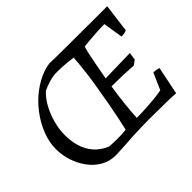

<svg xmlns="http://www.w3.org/2000/svg" viewBox="-136 -889 1138 1138"><g transform="rotate(-45 432.5 -320.0)"><path d="M265 12Q215 12 174 -12Q133 -36 103.5 -76Q74 -116 58 -165Q42 -214 42 -265Q42 -322 64.5 -380Q87 -438 126.5 -490.5Q166 -543 216 -581Q241 -600 267 -614.5Q293 -629 320.5 -639Q348 -649 375 -652Q395 -651 426 -650.5Q457 -650 499.5 -650Q542 -650 596 -649.5Q650 -649 715 -649Q780 -649 856 -649L855 -640L833 -471Q826 -466 814.5 -464Q803 -462 789 -462L788 -469L769 -586Q735 -586 698.5 -583.5Q662 -581 633.5 -578.5Q605 -576 593 -574Q588 -560 582.5 -535.5Q577 -511 568.5 -468Q560 -425 547 -353L755 -358L748 -310L719 -289Q675 -292 631.5 -293.5Q588 -295 538 -295Q528 -231 521 -166Q514 -101 512 -57Q537 -57 561 -58Q585 -59 608.5 -60.5Q632 -62 653 -64Q674 -66 692.5 -68.5Q711 -71 726 -74L772 -178Q784 -178 796 -176Q808 -174 816 -170L815 -165L781 0L780 5Q764 3 704 1.5Q644 0 559 0Q531 0 496 1Q461 2 425 3.5Q389 5 356 8Q336 9 318 10Q300 11 286.5 11.5Q273 12 265 12ZM276 -53Q292 -52 307.5 -51Q323 -50 339 -50Q358 -50 377.5 -51Q397 -52 416 -54Q424 -88 434 -136.5Q444 -185 454.5 -242Q465 -299 474 -356Q484 -416 489 -458Q494 -500 496.5 -528.5Q499 -557 500 -574Q478 -577 456 -579.5Q434 -582 412.5 -583Q391 -584 369 -584Q335 -584 300 -573Q265 -562 244 -551Q211 -520 187.5 -476Q164 -432 151 -382.5Q138 -333 138 -286Q138 -235 151.5 -189.5Q165 -144 195.5 -109Q226 -74 276 -53Z"/></g></svg>

Font: Labrada
Style: Italic
Weight: 400
Italic angle: -7°
Designer: Mercedes Jáuregui
Foundry: Omnibus-Type Team
Version: Version 1.000